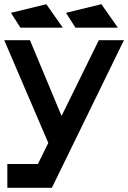

<svg xmlns="http://www.w3.org/2000/svg" viewBox="-25 -891 608 911"><path d="M9.8 0V-112.8H154.8L204.1 -212.9L-4.9 -700.2H117.2L267.1 -340.8L443.8 -700.2H563L221.2 0ZM26.9 -830.1 194.8 -871.1 272.9 -759.8H71.8ZM288.1 -830.1 456.1 -871.1 534.2 -759.8H333Z"/></svg>

Font: Cakra Normal
Style: Regular
Weight: 400
Designer: Lucia Kollert, Vojtech Kollert
Foundry: OoM Type
Version: Version 1.000;Glyphs 3.1.1 (3148)